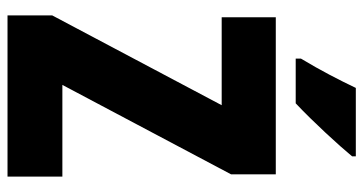

<svg xmlns="http://www.w3.org/2000/svg" viewBox="-248 -719 967 511"><g transform="rotate(90 235.5 -463.5)"><path d="M396 -917V-927H214C193 -883 168 -834 136 -781V-767H255C305 -814 368 -883 396 -917ZM450 0V-146H206L444 -595V-714H26V-570H260L21 -119V0Z"/></g></svg>

Font: Noto Sans Lao Looped ExtraCondensed Black
Style: Regular
Weight: 900
Width: 2
Designer: Mark Frömberg, Ben Mitchell
Foundry: The Fontpad Ltd
Version: Version 1.002